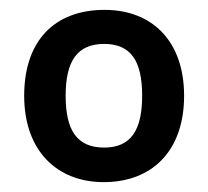

<svg xmlns="http://www.w3.org/2000/svg" viewBox="-20 -742 422 389"><path d="M353 -548C353 -660 287 -722 192 -722C91 -722 29 -660 29 -548C29 -436 96 -373 190 -373C289 -373 353 -437 353 -548ZM113 -548C113 -619 137 -653 191 -653C245 -653 268 -619 268 -548C268 -478 245 -443 191 -443C136 -443 113 -478 113 -548Z"/></svg>

Font: Noto Sans Syriac SemiBold
Style: Regular
Weight: 600
Designer: Patrick Giasson and the Monotype Design Team
Foundry: Monotype Imaging Inc.
Version: Version 3.000